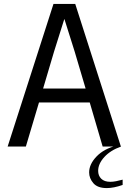

<svg xmlns="http://www.w3.org/2000/svg" viewBox="-20 -748 654 980"><path d="M253 -728H364L597 0H504L438 -225H179L112 0H19ZM256 -485 200 -296H417L361 -485L309 -650H308ZM525 212Q478 212 456.5 187Q435 162 435 132Q435 90 473 50.5Q511 11 576 -5L598 0Q544 19 512.5 53.5Q481 88 481 124Q481 149 497 164.5Q513 180 543 180Q556 180 572 177Q588 174 606 169V196Q560 212 525 212Z"/></svg>

Font: Murecho
Style: Regular
Weight: 400
Designer: Neil Summerour
Foundry: Positype
Version: Version 1.010; ttfautohint (v1.8.3)